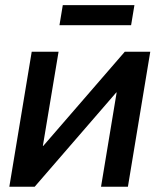

<svg xmlns="http://www.w3.org/2000/svg" viewBox="-20 -713 609 733"><path d="M468.3 0H365.7L425.3 -359.9H423.8L112.3 0H15.6L101.1 -515.6H203.6L143.6 -155.8H145L456.5 -515.6H553.7ZM493.2 -693.4 480.5 -616.7H207L219.7 -693.4Z"/></svg>

Font: Inter Display Medium
Style: Italic
Weight: 500
Italic angle: -9.39999°
Designer: Rasmus Andersson
Foundry: rsms
Version: Version 4.000;git-a52131595